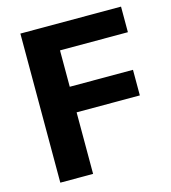

<svg xmlns="http://www.w3.org/2000/svg" viewBox="-106 -791 782 877"><g transform="rotate(-15 285.0 -352.5)"><path d="M71 0V-705H547V-584H226V-412H525V-291H226V0Z"/></g></svg>

Font: Nunito Sans 12pt ExtraBold
Style: Regular
Weight: 800
Designer: Vernon Adams
Foundry: Vernon Adams
Version: Version 3.101;gftools[0.9.27]